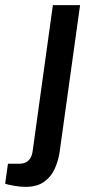

<svg xmlns="http://www.w3.org/2000/svg" viewBox="-113 -546 345 748"><path d="M-14 182Q-34 182 -57 178Q-80 174 -93 170L-82 92H-39Q7 92 14 44L93 -526H199L119 48Q114 81 100 112Q86 143 58.5 162.5Q31 182 -14 182Z"/></svg>

Font: Archivo Narrow SemiBold
Style: Italic
Weight: 600
Italic angle: -8°
Designer: Hector Gatti
Foundry: Omnibus-Type
Version: Version 3.002